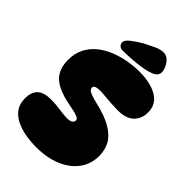

<svg xmlns="http://www.w3.org/2000/svg" viewBox="-267 -1016 1121 1121"><g transform="rotate(45 293.5 -456.0)"><path d="M258 3Q214 3 170 -4.5Q126 -12 90 -29.5Q54 -47 32 -77Q10 -107 10 -152Q10 -205 37 -230.5Q64 -256 124 -256Q159 -256 200 -250Q241 -244 266 -244Q289 -244 300.5 -251.5Q312 -259 312 -270Q312 -281 303 -287Q294 -293 275 -298Q256 -303 224 -309Q154 -322 111 -344.5Q68 -367 48.5 -402.5Q29 -438 29 -489Q29 -545 51 -586.5Q73 -628 109.5 -656.5Q146 -685 191 -702.5Q236 -720 283 -728Q330 -736 372 -736Q466 -736 521.5 -702.5Q577 -669 577 -603Q577 -551 544 -518.5Q511 -486 442 -486Q419 -486 389 -488Q359 -490 332 -492.5Q305 -495 289 -495Q265 -495 253.5 -489.5Q242 -484 242 -473Q242 -465 249 -457.5Q256 -450 274.5 -443Q293 -436 327 -428Q412 -408 462 -378.5Q512 -349 533.5 -310Q555 -271 555 -221Q555 -154 517.5 -103.5Q480 -53 413 -25Q346 3 258 3ZM180 -786Q180 -803 205.5 -823.5Q231 -844 271 -868Q306 -886 336.5 -900.5Q367 -915 393 -915Q416 -915 432.5 -899.5Q449 -884 458.5 -863Q468 -842 468 -825Q468 -804 449.5 -791Q431 -778 390 -769Q362 -763 328.5 -759.5Q295 -756 264.5 -754.5Q234 -753 215 -753Q199 -753 189.5 -763Q180 -773 180 -786Z"/></g></svg>

Font: DynaPuff
Style: Bold
Weight: 700
Designer: Toshi Omagari, Jennifer Daniel
Foundry: Google Fonts
Version: Version 2.000